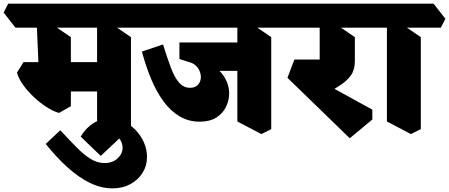

<svg xmlns="http://www.w3.org/2000/svg" viewBox="-85 -690 2465 1054"><path d="M580 46 448 -23V-599L514 -568L634 -486V19ZM239 -70Q207 -79 170.5 -102.5Q134 -126 100.5 -157.5Q67 -189 42 -224Q17 -259 8 -291L44 -349H237L304 -307V-107ZM222 -188 191 -349H519L541 -188ZM304 -185 131 -227 115 -599 184 -568 304 -486ZM0 -538 -65 -621 -40 -670H704L769 -587L744 -538Z M532 344Q470 344 408.5 314Q347 284 286 229Q225 174 166 100L246 25Q297 80 337 120.5Q377 161 413.5 183Q450 205 489 205Q533 205 560.5 179.5Q588 154 588 121Q588 108 583.5 95Q579 82 570 70L468 166L358 60Q384 14 427.5 -13.5Q471 -41 520 -41Q560 -41 596 -23Q632 -5 660.5 25Q689 55 705.5 93Q722 131 722 171Q722 220 697.5 259Q673 298 630.5 321Q588 344 532 344Z M1011 -22Q950 -22 900 -52Q850 -82 811.5 -135Q773 -188 744 -258Q715 -328 694 -407L810 -446Q833 -372 853 -318.5Q873 -265 898 -236.5Q923 -208 958 -208Q986 -208 1001 -224Q1016 -240 1017.5 -262.5Q1019 -285 1007 -308Q995 -331 969 -344L900 -366V-411L937 -401Q1015 -378 1067.5 -344Q1120 -310 1146.5 -267.5Q1173 -225 1173 -177Q1173 -139 1155.5 -103Q1138 -67 1102 -44.5Q1066 -22 1011 -22ZM1046 -301 900 -405V-457H1272L1265 -301ZM1350 46 1218 -23V-599L1284 -568L1404 -486V19ZM704 -538 639 -621 664 -670H1474L1539 -587L1514 -538Z M1835 69 1493 -263 1531 -363H1690L1661 -252L1959 -88V-34ZM1682 -159 1560 -271Q1587 -285 1612 -298.5Q1637 -312 1653.5 -327.5Q1670 -343 1670 -361V-599L1743 -568L1863 -486V-354Q1863 -307 1841.5 -276.5Q1820 -246 1779.5 -220Q1739 -194 1682 -159ZM1474 -538 1409 -621 1434 -670H1979L2044 -587L2019 -538Z M2171 46 2039 -23V-599L2105 -568L2225 -486V19ZM1979 -538 1914 -621 1939 -670H2295L2360 -587L2335 -538Z"/></svg>

Font: Eczar ExtraBold
Style: Regular
Weight: 800
Designer: Vaibhav Singh
Foundry: Rosetta Type Foundry
Version: Version 2.000